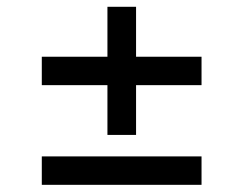

<svg xmlns="http://www.w3.org/2000/svg" viewBox="-20 -567 702 554"><path d="M100.6 -115.7H561.5V-33.7H100.6ZM100.6 -403.3H561.5V-321.3H100.6ZM290 -547.4H372.6V-177.7H290Z"/></svg>

Font: Raveo Variable
Style: Regular
Weight: 400
Designer: Jakub Foglar, Rasmus Andersson (Inter)
Foundry: Jakubfoglar.com
Version: Version 1.000;Glyphs 3.2.3 (3260)